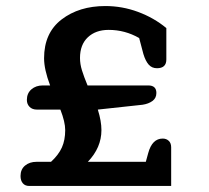

<svg xmlns="http://www.w3.org/2000/svg" viewBox="-20 -616 693 636"><path d="M77 0Q63 0 55.5 -9Q48 -18 48 -33Q48 -55 63 -67.5Q78 -80 101 -80H149Q174 -103 185 -127.5Q196 -152 196 -185Q196 -212 180 -253H102Q87 -253 78 -262Q69 -271 69 -285Q69 -307 84 -320Q99 -333 122 -333H146Q126 -386 126 -423Q126 -507 184 -551.5Q242 -596 329 -596Q385 -596 437.5 -576.5Q490 -557 531 -523V-419Q531 -390 500 -390Q483 -390 472.5 -402Q462 -414 455 -437L441 -490Q394 -517 340 -517Q297 -517 271 -492.5Q245 -468 245 -424Q245 -404 251.5 -383Q258 -362 270 -333H471Q498 -333 498 -308Q498 -291 485 -281.5Q472 -272 452 -269L304 -253Q316 -215 316 -185Q316 -127 271 -80H463L471 -109Q484 -157 519 -157Q531 -157 539 -149.5Q547 -142 547 -128V0Z"/></svg>

Font: Maitree Semibold
Style: Regular
Weight: 600
Designer: CadsonDemak Team
Foundry: CadsonDemak
Version: Version 1.010